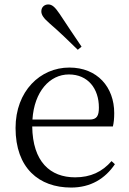

<svg xmlns="http://www.w3.org/2000/svg" viewBox="-20 -830 581 864"><path d="M347 -620C314 -669 280 -719 248 -768C227 -799 214 -810 197 -810C181 -810 166 -799 166 -779C166 -763 176 -748 205 -723C246 -688 288 -647 330 -606ZM300 14C388 14 453 -26 497 -91L482 -105C440 -57 388 -32 318 -32C206 -32 127 -102 125 -261H488C492 -277 494 -297 494 -321C494 -438 418 -526 292 -526C161 -526 50 -420 50 -254C50 -74 155 14 300 14ZM126 -292C134 -418 204 -495 290 -495C376 -495 425 -431 425 -346C425 -309 416 -292 383 -292Z"/></svg>

Font: Noto Serif CJK KR Light
Style: Regular
Weight: 300
Designer: Ryoko NISHIZUKA 西塚涼子 (kana & ideographs); Frank Grießhammer (Latin, Greek & Cyrillic); Wenlong ZHANG 张文龙 (bopomofo); San
Foundry: Adobe
Version: Version 2.001;hotconv 1.1.0;makeotfexe 2.6.0